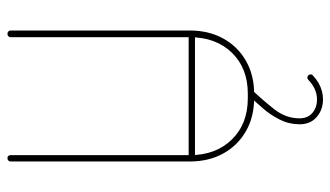

<svg xmlns="http://www.w3.org/2000/svg" viewBox="-206 -493 888 516"><g transform="rotate(-90 238.0 -235.0)"><path d="M396 -651Q396 -654 398.5 -656.5Q401 -659 405 -659Q409 -659 411.5 -656.5Q414 -654 414 -651V-169Q414 -118 392.5 -79Q371 -40 332.5 -18Q294 4 244 4H232Q182 4 143.5 -18Q105 -40 83.5 -79Q62 -118 62 -169V-651Q62 -654 64.5 -656.5Q67 -659 71 -659Q75 -659 77 -656.5Q79 -654 79 -651V-169Q79 -99 121 -56Q163 -13 232 -13H244Q313 -13 354.5 -56Q396 -99 396 -169ZM72 -155Q68 -155 66 -157.5Q64 -160 64 -164Q64 -167 66 -169.5Q68 -172 72 -172H403Q407 -172 409.5 -169.5Q412 -167 412 -164Q412 -160 409.5 -157.5Q407 -155 403 -155ZM281 150Q284 147 287 147Q291 147 293.5 149.5Q296 152 296 156Q296 160 293 162Q274 180 251.5 186Q229 192 208.5 186.5Q188 181 175 165.5Q162 150 162 126Q162 98 174.5 73Q187 48 205 27.5Q223 7 238 -10Q239 -12 244 -12Q248 -12 250.5 -9.5Q253 -7 253 -3Q253 0 250 3Q227 27 202.5 58Q178 89 178 126Q178 150 195 162.5Q212 175 236 172.5Q260 170 281 150Z"/></g></svg>

Font: Libertine-Super Thin
Style: Regular
Weight: 100
Designer: Bastien Sozeau
Foundry: NBR — Bastien Sozeau
Version: Version 2.003;gftools[0.9.33]